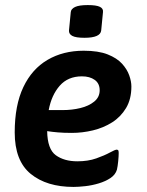

<svg xmlns="http://www.w3.org/2000/svg" viewBox="-20 -730 579 757"><path d="M313 -581Q279 -581 265 -588.5Q251 -596 252 -610L259 -682Q260 -695 276 -702.5Q292 -710 326 -710Q360 -710 374 -703Q388 -696 386 -682L379 -610Q376 -581 313 -581ZM310 -530Q368 -530 404.5 -515.5Q441 -501 461 -479Q481 -457 489.5 -433Q498 -409 498 -389Q498 -339 477 -304Q456 -269 422 -247.5Q388 -226 346.5 -216Q305 -206 263 -206Q232 -206 208.5 -208Q185 -210 166 -213Q167 -142 200 -118Q233 -94 285 -94Q327 -94 359.5 -105.5Q392 -117 413 -128.5Q434 -140 440 -140Q443 -140 445.5 -138Q448 -136 448 -127Q448 -114 446 -94Q444 -74 441 -61Q435 -41 415.5 -28Q396 -15 369.5 -7Q343 1 316 4Q289 7 270 7Q164 7 101 -44.5Q38 -96 38 -208Q38 -315 72 -386.5Q106 -458 167.5 -494Q229 -530 310 -530ZM303 -429Q248 -429 215.5 -392Q183 -355 172 -296H228Q264 -296 297 -304Q330 -312 351.5 -329.5Q373 -347 373 -374Q373 -401 353.5 -415Q334 -429 303 -429Z"/></svg>

Font: Asap SemiBold
Style: Italic
Weight: 600
Italic angle: -6°
Designer: Pablo Cosgaya
Foundry: Omnibus-Type
Version: Version 3.001; ttfautohint (v1.8.3)